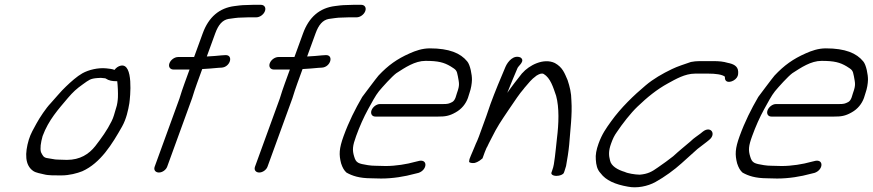

<svg xmlns="http://www.w3.org/2000/svg" viewBox="-20 -717 3628 798"><path d="M438.4 -430.9 421.9 -432.9C388.1 -436.4 348.6 -427 322.3 -412.3C300.3 -400 273.7 -376.2 254.5 -357.7C233.5 -338.4 207.7 -306.2 190.5 -287.8C171.4 -268 144.8 -228.2 131 -202.7C121 -184.3 106.9 -160.6 99.8 -136.7C82.9 -80 83.2 -30.7 117.8 -6.6C130.1 1.9 149.2 3.9 162.7 7.6C181.4 12.8 210.8 12 235.7 12C268.1 12 300.4 3.3 322 -5.3C398.3 -39.3 446.9 -119.5 487.3 -191C505.3 -222.9 513 -260.2 517.6 -288C521 -311.1 536.2 -456.4 481.5 -444C471.6 -441.8 462.1 -435.2 456 -426.5C452.6 -428.1 444.1 -430.4 438.4 -430.9ZM453.6 -238 453.5 -237.6C451.2 -229.8 447.7 -220.8 443.6 -212.8C424.8 -174.9 401.9 -143.4 376 -109.8C349.5 -76.4 312.9 -52.5 257.9 -52.5C246.5 -52.5 235.7 -52.8 225.4 -53.5H224.8C214 -53.5 205.3 -54.5 198.2 -56.2L173.7 -60.3C160.6 -63.1 157.2 -70.9 150.3 -84.6C146 -100.3 149.1 -123.2 157.1 -151.5C182.2 -219.1 222.6 -262.7 262.8 -310.5C283.1 -334 297.6 -347.9 324.7 -366.9C350.1 -384.9 354.9 -390.2 384.5 -392.6C400.2 -393.8 397.9 -393.7 415.8 -391.7C418.2 -391.4 417.1 -391.8 419.5 -390.5C432.8 -381.6 447.3 -379.5 463.6 -379.5H467.2C469.6 -362.2 470.9 -329.7 470.1 -311.7C469.5 -300 467.4 -281.4 462.2 -267L462 -266.4C458.1 -252.2 454.9 -241.5 453.6 -238Z M1013.3 -645H1045.3C1059.4 -645 1075.8 -656.1 1081.2 -671C1086.6 -685.9 1078.3 -697 1064.2 -697H1032.2C1022.5 -697 1014 -696.7 1002.4 -696C985.2 -695.9 968 -693.6 955.7 -691.9C891.2 -684.2 846.9 -645.4 822.6 -578.5L786.7 -480H720.2C706.1 -480 689.7 -468.9 684.2 -454C678.8 -439.1 687.2 -428 701.3 -428H767.8L747 -370.8C738.4 -347.3 733.5 -332 725.8 -307.2L622.8 -24.1C617.6 -9.9 627 0 640.5 0C654.9 0 670 -11.1 674.8 -24.1L778.4 -308.9L778.5 -309.2C785.8 -332.7 790.7 -348.1 799 -370.9L820.5 -430C840.5 -431.5 866.1 -432.5 887.1 -435.1L900.7 -435.9C936.7 -437.7 951.3 -488 918.1 -488H917.7L900.5 -486.9C884 -484.7 861.1 -483.7 839.5 -482.2L874.6 -578.5C887.6 -614.2 904.2 -633.2 928.8 -638.2C948.3 -640.5 963.5 -644 984.9 -644H985.3C994.7 -644.7 1004.1 -645 1013.3 -645Z M1430.3 -645H1462.3C1476.4 -645 1492.8 -656.1 1498.2 -671C1503.6 -685.9 1495.3 -697 1481.2 -697H1449.2C1439.5 -697 1431 -696.7 1419.4 -696C1402.2 -695.9 1385 -693.6 1372.7 -691.9C1308.2 -684.2 1263.9 -645.4 1239.6 -578.5L1203.7 -480H1137.2C1123.1 -480 1106.7 -468.9 1101.2 -454C1095.8 -439.1 1104.2 -428 1118.3 -428H1184.8L1164 -370.8C1155.4 -347.3 1150.5 -332 1142.8 -307.2L1039.8 -24.1C1034.6 -9.9 1044 0 1057.5 0C1071.9 0 1087 -11.1 1091.8 -24.1L1195.4 -308.9L1195.5 -309.2C1202.8 -332.7 1207.7 -348.1 1216 -370.9L1237.5 -430C1257.5 -431.5 1283.1 -432.5 1304.1 -435.1L1317.7 -435.9C1353.7 -437.7 1368.3 -488 1335.1 -488H1334.7L1317.5 -486.9C1301 -484.7 1278.1 -483.7 1256.5 -482.2L1291.6 -578.5C1304.6 -614.2 1321.2 -633.2 1345.8 -638.2C1365.3 -640.5 1380.5 -644 1401.9 -644H1402.3C1411.7 -644.7 1421.1 -645 1430.3 -645Z M1873.5 -311.8C1869.9 -301.9 1864.8 -295.6 1859.1 -292.7C1845.8 -286 1841.6 -284.5 1820 -284.5H1559C1544.6 -284.5 1529.1 -272.2 1524.1 -258.5C1519.1 -244.8 1525.6 -232.5 1540.1 -232.5H1801.1C1828.7 -232.5 1846.9 -234.4 1873.9 -250C1899 -263.9 1915.9 -285.5 1924.8 -309.8C1926.8 -315.5 1928.4 -320.6 1931.2 -330.2C1938.1 -349.6 1941.1 -369.6 1941.5 -385C1942.1 -405.6 1934.2 -448 1921.7 -462C1894 -496 1847.1 -516 1766.4 -516C1734.7 -516 1706.9 -506 1682.7 -495.2C1630.2 -472 1593.4 -445.7 1553.2 -403C1545.8 -394.9 1485.6 -314.2 1485.6 -314.2C1456.1 -263.5 1429.9 -211.4 1407.9 -150.9C1389.2 -99.3 1388.3 -74.5 1397.7 -38C1403.6 -19.7 1410.5 -8.2 1420.2 0.4C1444.1 13.9 1473.6 23.8 1522.1 24C1535.4 24.6 1550.3 25 1563.8 25C1613.1 25 1662.3 16.7 1703.1 5.5L1719.9 1.4C1754.9 -10.8 1758.9 -54.3 1723.6 -48.7L1705.7 -44.4C1670.7 -34.5 1624.4 -27 1582.7 -27C1569.4 -27 1556.3 -27.3 1543.2 -28L1542.8 -28H1542.5C1530.5 -28 1519.3 -28.9 1508.8 -30.6C1469.9 -37.1 1459.9 -39.1 1452.1 -66C1443.7 -93.3 1445 -110 1460.3 -151.9C1474.5 -191.1 1491.7 -229.9 1510.1 -263.3C1523.4 -287.2 1540.9 -320.8 1554.9 -337.7C1569.6 -355.5 1608.7 -399.1 1627.2 -412.8C1663.4 -436.1 1704.2 -464 1748.6 -464C1801.1 -464 1825.1 -457.7 1853 -441.1C1875 -427.2 1878.5 -425.7 1883 -400.2C1888 -371.5 1891.6 -364.4 1879.6 -331.3L1879.4 -330.8C1877.6 -324.3 1875 -316.1 1873.5 -311.8Z M1931.4 -56C1930.9 -52.1 1929.5 -47.2 1929.7 -44C1931.8 -40.2 1942.8 -38.5 1951.9 -39.6C1970.4 -44.3 1979.4 -54.3 1985.4 -58.7L1994.8 -84.6C1997 -89.5 2000.3 -97.5 2002.7 -103.6L2004.1 -105.2C2008.3 -114.7 2014.7 -127.2 2023 -143.2C2047 -191.3 2059.9 -209.8 2094.6 -261.4C2124.1 -304.3 2135.9 -323.6 2158 -349.3L2158.8 -350.7C2177.8 -372.7 2188.9 -387.6 2207.2 -400.5L2207.8 -401.4C2221.9 -410.1 2230.8 -413.7 2239.7 -409.6C2267.9 -392.8 2279.1 -354.5 2291.4 -318.7C2304.8 -269.2 2302.5 -203.7 2294.7 -141.1C2291 -112.1 2290.3 -92.4 2286.3 -64.5C2282 -37.2 2283 -30.3 2274.2 -6L2272 0C2269.3 7.5 2278 14 2292.9 14C2306.6 14 2320.9 8.4 2323.6 1L2326.2 -6C2328.3 -11.9 2330.2 -19.3 2332.7 -27C2337.7 -53.9 2343.2 -88.5 2345.7 -115.7C2350.1 -176.4 2358.9 -241 2354.9 -298.7C2354.6 -331.6 2347.8 -357.4 2339.1 -384C2326.5 -412.6 2319.1 -436.7 2286.2 -455C2239.5 -477.4 2178.9 -445.7 2150.4 -412.7L2150.3 -413C2127.8 -384.5 2108.9 -360.6 2088.3 -331C2102 -365.7 2118.1 -404.2 2131.3 -435C2136.7 -445.1 2163.6 -464.1 2143.5 -478C2115.5 -490.4 2090.8 -462.3 2080.8 -439C2061.1 -392.7 2037.3 -336 2018.6 -284.8C2012.6 -266.4 2007.1 -250.3 2001.5 -235L1970.6 -150C1966.2 -138 1961.5 -127.2 1956.7 -117.3L1955.9 -115C1950.1 -99.2 1938.3 -75 1931.4 -56Z M3048 -420.1C3046.8 -443.2 3026.6 -451.5 3005.1 -455.7C2985.8 -461.3 2969.5 -463 2944.6 -463H2887.6C2874.9 -463 2862.9 -461.7 2851.5 -459.4C2827.2 -450.9 2795.7 -441.2 2772.6 -429.8C2733.3 -410.9 2695.4 -389.2 2663.3 -362C2615.4 -321.9 2560.6 -269.4 2520.2 -213C2499 -183.5 2482.4 -160.6 2467.6 -119.9C2458.5 -94.8 2454.5 -73 2456.4 -53.4C2457.7 -32.3 2461.4 -12.7 2476.3 3C2498.1 32.6 2536.7 49.6 2589.8 58.8C2626.4 66.3 2671.7 57.6 2704.3 39.4C2741.5 18.9 2783.2 -11.4 2812.6 -38.2C2833.8 -58.2 2856.2 -76.5 2878.9 -97.8C2891.3 -107.7 2902.2 -115.3 2917.2 -127.2L2927.1 -135.2C2958.9 -160.4 2933.7 -195.7 2901 -169.8L2891 -161.7C2878 -151.3 2865.9 -145.2 2849.2 -128.8C2827.7 -110.4 2802.7 -90.5 2778.1 -67.7C2762.8 -55.4 2734.1 -34.4 2714.4 -21.1C2689.3 -3.1 2672.3 6.1 2639.1 9C2618.5 8.8 2587.3 3.2 2577.4 -2.2C2546.1 -11.4 2520.3 -27.2 2515.5 -49.8C2510.2 -70.4 2508.4 -89.1 2520 -120.8C2527.3 -141 2533.4 -153.7 2543.5 -167.7C2566.6 -202.3 2601.1 -246.8 2629.9 -274.2C2669.7 -312.2 2709.2 -344.9 2756.5 -370.7C2787.9 -387.8 2826.8 -411 2868.6 -411H2925.7C2952.1 -411 2981.4 -407.9 2992.9 -398.2C2992.9 -397.9 2992.8 -396 2992.9 -392.9C2994.2 -367.1 3029.5 -375.7 3042.6 -394.8C3049 -404 3048.1 -413.1 3048 -420.1Z M3519.5 -311.8C3515.9 -301.9 3510.8 -295.6 3505.1 -292.7C3491.8 -286 3487.6 -284.5 3466 -284.5H3205C3190.6 -284.5 3175.1 -272.2 3170.1 -258.5C3165.1 -244.8 3171.6 -232.5 3186.1 -232.5H3447.1C3474.7 -232.5 3492.9 -234.4 3519.9 -250C3545 -263.9 3561.9 -285.5 3570.8 -309.8C3572.8 -315.5 3574.4 -320.6 3577.2 -330.2C3584.1 -349.6 3587.1 -369.6 3587.5 -385C3588.1 -405.6 3580.2 -448 3567.7 -462C3540 -496 3493.1 -516 3412.4 -516C3380.7 -516 3352.9 -506 3328.7 -495.2C3276.2 -472 3239.4 -445.7 3199.2 -403C3191.8 -394.9 3131.6 -314.2 3131.6 -314.2C3102.1 -263.5 3075.9 -211.4 3053.9 -150.9C3035.2 -99.3 3034.3 -74.5 3043.7 -38C3049.6 -19.7 3056.5 -8.2 3066.2 0.4C3090.1 13.9 3119.6 23.8 3168.1 24C3181.4 24.6 3196.3 25 3209.8 25C3259.1 25 3308.3 16.7 3349.1 5.5L3365.9 1.4C3400.9 -10.8 3404.9 -54.3 3369.6 -48.7L3351.7 -44.4C3316.7 -34.5 3270.4 -27 3228.7 -27C3215.4 -27 3202.3 -27.3 3189.2 -28L3188.8 -28H3188.5C3176.5 -28 3165.3 -28.9 3154.8 -30.6C3115.9 -37.1 3105.9 -39.1 3098.1 -66C3089.7 -93.3 3091 -110 3106.3 -151.9C3120.5 -191.1 3137.7 -229.9 3156.1 -263.3C3169.4 -287.2 3186.9 -320.8 3200.9 -337.7C3215.6 -355.5 3254.7 -399.1 3273.2 -412.8C3309.4 -436.1 3350.2 -464 3394.6 -464C3447.1 -464 3471.1 -457.7 3499 -441.1C3521 -427.2 3524.5 -425.7 3529 -400.2C3534 -371.5 3537.6 -364.4 3525.6 -331.3L3525.4 -330.8C3523.6 -324.3 3521 -316.1 3519.5 -311.8Z"/></svg>

Font: Take Off
Style: Moose
Weight: 400
Foundry: Cannot Into Space Fonts
Version: Version 0.89